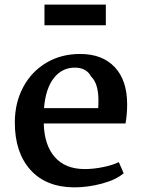

<svg xmlns="http://www.w3.org/2000/svg" viewBox="-20 -796 615 829"><path d="M44 0ZM529 -346Q529 -302 522 -263H169Q171 -170 216.5 -118Q262 -66 346 -66Q383 -66 425 -74.5Q467 -83 493 -96L514 -48Q482 -20 421 -3.5Q360 13 300 13Q178 12 111 -63Q44 -138 44 -267Q44 -352 80 -419.5Q116 -487 180 -525Q244 -563 326 -563Q422 -563 475.5 -506Q529 -449 529 -346ZM170 -329H404Q405 -340 405 -362Q405 -436 373 -466Q353 -504 303 -504Q248 -504 212.5 -459Q177 -414 170 -329ZM437 -776V-687H172V-776Z"/></svg>

Font: Martel
Style: Bold
Weight: 700
Designer: Dan Reynolds
Foundry: Dan Reynolds
Version: Version 1.001; ttfautohint (v1.1) -l 5 -r 5 -G 72 -x 0 -D la